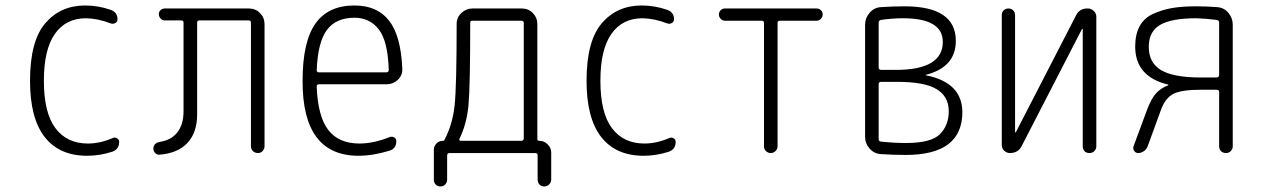

<svg xmlns="http://www.w3.org/2000/svg" viewBox="-20 -550 4540 690"><path d="M293 9.8Q193.4 9.8 140.6 -57.6Q87.9 -125 87.9 -259.8Q87.9 -402.3 142.6 -466.3Q197.3 -530.3 286.1 -530.3Q333 -530.3 377.9 -514.6Q402.3 -505.9 402.3 -480.5Q402.3 -471.7 394.5 -467.3Q386.7 -462.9 377.9 -465.8Q333 -483.4 289.1 -484.4Q216.8 -484.4 177.2 -428.2Q137.7 -372.1 137.7 -259.8Q137.7 -144.5 179.2 -89.4Q220.7 -34.2 295.9 -34.2Q338.9 -34.2 384.8 -53.7Q392.6 -57.6 400.4 -53.2Q408.2 -48.8 408.2 -40Q408.2 -13.7 383.8 -4.9Q338.9 9.8 293 9.8Z M552.7 5.9Q543.9 6.8 537.6 0Q531.2 -6.8 531.2 -15.6Q531.2 -35.2 553.7 -40Q594.7 -45.9 617.2 -74.2Q639.6 -102.5 639.6 -150.4V-468.8Q639.6 -476.6 630.9 -476.6H572.3Q563.5 -476.6 557.1 -483.4Q550.8 -490.2 550.8 -499Q550.8 -507.8 557.1 -513.7Q563.5 -519.5 572.3 -519.5H875Q898.4 -519.5 914.6 -502.9Q930.7 -486.3 930.7 -462.9V-25.4Q930.7 -14.6 923.8 -7.3Q917 0 907.2 0Q896.5 0 889.2 -6.8Q881.8 -13.7 881.8 -25.4V-468.8Q881.8 -476.6 873 -476.6H697.3Q688.5 -476.6 688.5 -468.8V-139.6Q688.5 -73.2 653.3 -36.1Q618.2 1 552.7 5.9Z M1253.9 -486.3Q1187.5 -486.3 1154.8 -442.4Q1122.1 -398.4 1118.2 -297.9Q1118.2 -290 1126 -290H1368.2Q1377 -290 1377 -298.8Q1374 -402.3 1341.3 -444.3Q1308.6 -486.3 1253.9 -486.3ZM1268.6 9.8Q1066.4 9.8 1067.4 -259.8Q1067.4 -399.4 1113.3 -464.8Q1159.2 -530.3 1253.9 -530.3Q1335.9 -530.3 1378.4 -475.6Q1420.9 -420.9 1425.8 -302.7Q1426.8 -279.3 1409.7 -263.2Q1392.6 -247.1 1369.1 -247.1H1126Q1118.2 -247.1 1118.2 -238.3Q1122.1 -131.8 1159.7 -83Q1197.3 -34.2 1271.5 -34.2Q1322.3 -34.2 1380.9 -57.6Q1388.7 -60.5 1396.5 -56.2Q1404.3 -51.8 1404.3 -43Q1404.3 -16.6 1380.9 -8.8Q1320.3 9.8 1268.6 9.8Z M1630.9 -50.8Q1629.9 -48.8 1631.3 -46.4Q1632.8 -43.9 1635.7 -43.9H1852.5Q1861.3 -43.9 1862.3 -51.8V-467.8Q1862.3 -475.6 1852.5 -475.6H1677.7Q1669.9 -475.6 1669.9 -468.8Q1669.9 -240.2 1663.6 -171.9Q1657.2 -103.5 1630.9 -50.8ZM1539.1 95.7V-11.7Q1539.1 -24.4 1548.3 -34.2Q1557.6 -43.9 1571.3 -43.9Q1576.2 -43.9 1577.1 -46.9Q1606.4 -102.5 1613.8 -171.4Q1621.1 -240.2 1621.1 -463.9Q1621.1 -487.3 1638.2 -503.4Q1655.3 -519.5 1677.7 -519.5H1855.5Q1878.9 -519.5 1895 -502.9Q1911.1 -486.3 1911.1 -462.9V-49.8Q1911.1 -43.9 1918 -43.9Q1935.5 -43.9 1948.2 -31.2Q1960.9 -18.6 1960.9 -1V94.7Q1960.9 105.5 1953.6 112.8Q1946.3 120.1 1936 120.1Q1925.8 120.1 1918.9 113.3Q1912.1 106.4 1912.1 94.7V8.8Q1912.1 0 1903.3 0H1595.7Q1586.9 0 1586.9 8.8V95.7Q1586.9 105.5 1580.1 112.8Q1573.2 120.1 1563 120.1Q1552.7 120.1 1545.9 113.3Q1539.1 106.4 1539.1 95.7Z M2293 9.8Q2193.4 9.8 2140.6 -57.6Q2087.9 -125 2087.9 -259.8Q2087.9 -402.3 2142.6 -466.3Q2197.3 -530.3 2286.1 -530.3Q2333 -530.3 2377.9 -514.6Q2402.3 -505.9 2402.3 -480.5Q2402.3 -471.7 2394.5 -467.3Q2386.7 -462.9 2377.9 -465.8Q2333 -483.4 2289.1 -484.4Q2216.8 -484.4 2177.2 -428.2Q2137.7 -372.1 2137.7 -259.8Q2137.7 -144.5 2179.2 -89.4Q2220.7 -34.2 2295.9 -34.2Q2338.9 -34.2 2384.8 -53.7Q2392.6 -57.6 2400.4 -53.2Q2408.2 -48.8 2408.2 -40Q2408.2 -13.7 2383.8 -4.9Q2338.9 9.8 2293 9.8Z M2585 -475.6Q2576.2 -475.6 2569.8 -482.4Q2563.5 -489.3 2563.5 -498Q2563.5 -506.8 2569.8 -513.2Q2576.2 -519.5 2585 -519.5H2915Q2923.8 -519.5 2930.2 -513.2Q2936.5 -506.8 2936.5 -498Q2936.5 -489.3 2930.2 -482.4Q2923.8 -475.6 2915 -475.6H2783.2Q2774.4 -475.6 2774.4 -467.8V-24.4Q2774.4 -14.6 2767.1 -7.3Q2759.8 0 2750 0Q2740.2 0 2732.9 -6.8Q2725.6 -13.7 2725.6 -24.4V-467.8Q2725.6 -475.6 2716.8 -475.6Z M3137.7 -248V-49.8Q3137.7 -41 3147.5 -41Q3194.3 -36.1 3236.3 -36.1Q3326.2 -36.1 3357.9 -67.9Q3389.6 -99.6 3389.6 -150.4Q3389.6 -203.1 3346.2 -229.5Q3302.7 -255.9 3203.1 -255.9H3147.5Q3137.7 -255.9 3137.7 -248ZM3137.7 -469.7V-307.6Q3137.7 -298.8 3147.5 -298.8H3199.2Q3368.2 -298.8 3368.2 -399.4Q3368.2 -484.4 3224.6 -484.4Q3187.5 -484.4 3146.5 -478.5Q3137.7 -476.6 3137.7 -469.7ZM3146.5 3.9Q3122.1 2.9 3105.5 -15.6Q3088.9 -34.2 3088.9 -58.6V-460.9Q3088.9 -485.4 3105.5 -504.4Q3122.1 -523.4 3146.5 -524.4Q3188.5 -527.3 3230.5 -527.3Q3415 -527.3 3415 -403.3Q3415 -308.6 3307.6 -281.2Q3306.6 -281.2 3306.6 -280.3Q3306.6 -279.3 3307.6 -279.3Q3437.5 -253.9 3438.5 -147.5Q3438.5 6.8 3235.4 6.8Q3191.4 6.8 3146.5 3.9Z M3609.4 0Q3597.7 0 3588.9 -8.3Q3580.1 -16.6 3580.1 -29.3V-496.1Q3580.1 -505.9 3586.9 -512.7Q3593.8 -519.5 3604 -519.5Q3614.3 -519.5 3621.1 -512.7Q3627.9 -505.9 3627.9 -496.1V-75.2Q3627.9 -74.2 3628.9 -74.2Q3630.9 -74.2 3630.9 -75.2L3846.7 -494.1Q3859.4 -520.5 3889.6 -519.5Q3901.4 -519.5 3910.6 -510.7Q3919.9 -502 3919.9 -490.2V-24.4Q3919.9 -14.6 3913.1 -7.3Q3906.2 0 3895 0Q3883.8 0 3877.4 -6.8Q3871.1 -13.7 3871.1 -24.4V-445.3Q3871.1 -446.3 3870.1 -446.3Q3868.2 -446.3 3868.2 -445.3L3652.3 -26.4Q3639.6 0 3609.4 0Z M4108.4 -381.8Q4108.4 -324.2 4152.8 -297.9Q4197.3 -271.5 4295.9 -271.5H4351.6Q4360.4 -271.5 4361.3 -280.3V-469.7Q4361.3 -476.6 4351.6 -478.5Q4313.5 -483.4 4279.3 -484.4Q4189.5 -484.4 4148.9 -460.4Q4108.4 -436.5 4108.4 -381.8ZM4070.3 0Q4061.5 0 4056.2 -7.3Q4050.8 -14.6 4053.7 -24.4L4102.5 -156.2Q4117.2 -195.3 4134.3 -214.4Q4151.4 -233.4 4177.7 -243.2Q4178.7 -243.2 4178.7 -245.1Q4178.7 -246.1 4177.7 -246.1Q4059.6 -274.4 4059.6 -382.8Q4059.6 -426.8 4075.7 -456.1Q4091.8 -485.4 4123.5 -500Q4155.3 -514.6 4191.4 -521Q4227.5 -527.3 4278.3 -527.3Q4315.4 -527.3 4354.5 -524.4Q4378.9 -522.5 4394.5 -503.9Q4410.2 -485.4 4410.2 -460.9V-24.4Q4410.2 -14.6 4403.3 -7.3Q4396.5 0 4385.7 0Q4375 0 4368.2 -6.8Q4361.3 -13.7 4361.3 -24.4V-219.7Q4361.3 -227.5 4351.6 -227.5H4295.9Q4226.6 -227.5 4197.3 -212.9Q4168 -198.2 4152.3 -155.3L4104.5 -24.4Q4100.6 -13.7 4090.8 -6.8Q4081.1 0 4070.3 0Z"/></svg>

Font: Rounded Mgen+ 1m light
Style: Regular
Weight: 200
Designer: [Source Han Sans]
Ryoko NISHIZUKA  (kana & ideographs); Paul D. Hunt (Latin, Greek & Cyrillic); Wenlong ZHANG  (bopomofo
Version: Version 1.059.20150602